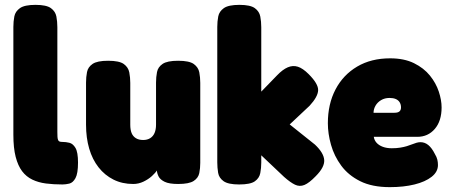

<svg xmlns="http://www.w3.org/2000/svg" viewBox="-20 -750 1852 790"><path d="M237 9Q200 9 169 5Q138 1 113 -11Q88 -23 71 -45.5Q54 -68 44.5 -104.5Q35 -141 35 -196V-639Q35 -662 39 -682.5Q43 -703 62 -716.5Q81 -730 126 -730Q171 -730 189.5 -716.5Q208 -703 212 -682Q216 -661 216 -638V-207Q216 -195 216.5 -187Q217 -179 219 -174Q221 -169 225.5 -167.5Q230 -166 238 -166Q251 -166 265.5 -162.5Q280 -159 290.5 -141.5Q301 -124 301 -81Q301 -36 290.5 -17Q280 2 265 5.5Q250 9 237 9Z M528 7Q483 7 447 -11Q411 -29 385.5 -61.5Q360 -94 347 -138.5Q334 -183 334 -237V-410Q334 -433 338 -453.5Q342 -474 361 -487Q380 -500 425 -500Q471 -500 489.5 -486.5Q508 -473 512 -452Q516 -431 516 -409V-237Q516 -216 521.5 -202.5Q527 -189 539 -181.5Q551 -174 569 -174Q586 -174 598 -181.5Q610 -189 616 -203Q622 -217 622 -237V-410Q622 -433 626 -453.5Q630 -474 649 -487Q668 -500 713 -500Q759 -500 777.5 -486.5Q796 -473 800 -452.5Q804 -432 804 -409V-80Q804 -58 800 -38Q796 -18 777 -5.5Q758 7 713 7Q676 7 657.5 -2Q639 -11 632.5 -24Q626 -37 625.5 -49Q625 -61 624 -67L633 -70Q635 -64 627.5 -51.5Q620 -39 605 -25.5Q590 -12 570 -2.5Q550 7 528 7Z M1276 -155Q1312 -121 1314 -91.5Q1316 -62 1279 -25Q1252 3 1232.5 11Q1213 19 1194 10Q1175 1 1149 -22L1055 -111V-81Q1055 -59 1051 -38Q1047 -17 1028.5 -4Q1010 9 964 9Q919 9 900 -4.5Q881 -18 877.5 -39Q874 -60 874 -82V-639Q874 -662 878 -682.5Q882 -703 901 -716.5Q920 -730 965 -730Q1010 -730 1028.5 -716.5Q1047 -703 1051 -682Q1055 -661 1055 -638V-373L1120 -440Q1143 -464 1164 -473Q1185 -482 1205.5 -475.5Q1226 -469 1250 -445Q1290 -405 1289 -378.5Q1288 -352 1254 -315L1172 -238Z M1584 20Q1511 20 1462 -4.5Q1413 -29 1384 -68.5Q1355 -108 1342 -154Q1329 -200 1329 -243Q1329 -322 1360.5 -382Q1392 -442 1449.5 -476Q1507 -510 1585 -510Q1643 -510 1683.5 -490Q1724 -470 1749 -439Q1774 -408 1785.5 -373Q1797 -338 1797 -308Q1797 -252 1769 -219.5Q1741 -187 1697 -187H1518Q1520 -173 1529.5 -162.5Q1539 -152 1555 -146Q1571 -140 1592 -140Q1611 -140 1626.5 -142.5Q1642 -145 1653.5 -148.5Q1665 -152 1675 -156Q1685 -160 1693.5 -162.5Q1702 -165 1710 -165Q1728 -165 1742.5 -153Q1757 -141 1769 -117Q1777 -104 1779.5 -93Q1782 -82 1782 -71Q1782 -43 1756 -22.5Q1730 -2 1685.5 9Q1641 20 1584 20ZM1517 -286H1603Q1617 -286 1623.5 -291.5Q1630 -297 1630 -308Q1630 -320 1624.5 -329Q1619 -338 1608.5 -342.5Q1598 -347 1583 -347Q1563 -347 1548 -338Q1533 -329 1525 -315Q1517 -301 1517 -286Z"/></svg>

Font: Fredoka SemiCondensed
Style: Bold
Weight: 700
Width: 4
Designer: Ben Nathan
Foundry: Milena B. Brandão, Ben Nathan
Version: Version 2.001